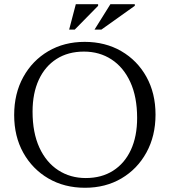

<svg xmlns="http://www.w3.org/2000/svg" viewBox="-20 -878 802 908"><path d="M380.5 -680Q478 -680 553.8 -636Q629.5 -592 672.5 -514.5Q715.5 -437 715.5 -336Q715.5 -235 672.5 -156.8Q629.5 -78.5 554.2 -34.2Q479 10 382 10Q284.5 10 209 -34Q133.5 -78 90.2 -155.5Q47 -233 47 -334Q47 -435.5 90 -513.5Q133 -591.5 208.2 -635.8Q283.5 -680 380.5 -680ZM385.5 -36Q460.5 -36 515 -70.8Q569.5 -105.5 599 -169.2Q628.5 -233 628.5 -320Q628.5 -420 596.2 -490Q564 -560 507.2 -597Q450.5 -634 377 -634Q302 -634 247.5 -599.2Q193 -564.5 163.5 -500.8Q134 -437 134 -350Q134 -250.5 166.2 -180.2Q198.5 -110 255.5 -73Q312.5 -36 385.5 -36ZM427 -738 502 -858H617.5V-850.5L459.5 -738ZM307 -738 338.5 -858H444V-850.5L333.5 -738Z"/></svg>

Font: Newsreader Text
Style: Regular
Weight: 400
Designer: Hugues Gentile
Foundry: Production Type
Version: Version 1.002